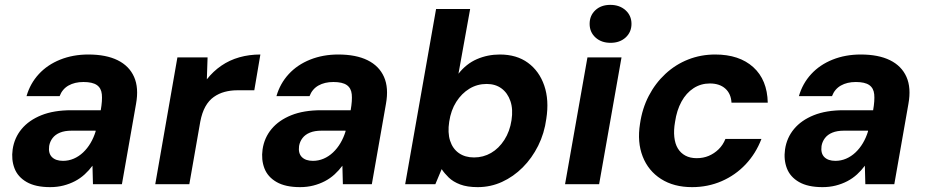

<svg xmlns="http://www.w3.org/2000/svg" viewBox="-20 -757 3809 789"><path d="M186 12Q126 12 89.5 -9Q53 -30 39.5 -65.5Q26 -101 32 -143Q39 -191 69 -227Q99 -263 150 -283.5Q201 -304 273 -304H394Q401 -344 398.5 -369.5Q396 -395 378 -407.5Q360 -420 323 -420Q287 -420 261.5 -405.5Q236 -391 225 -362H89Q104 -414 139.5 -452.5Q175 -491 227.5 -512Q280 -533 343 -533Q416 -533 463.5 -509.5Q511 -486 531 -441Q551 -396 539 -330L481 0H362L360 -76Q346 -57 328 -40.5Q310 -24 288 -12.5Q266 -1 240.5 5.5Q215 12 186 12ZM239 -96Q262 -96 283 -105Q304 -114 321.5 -130.5Q339 -147 352 -169Q365 -191 373 -217V-220H274Q246 -220 226.5 -212Q207 -204 196 -189.5Q185 -175 182 -157Q178 -127 193.5 -111.5Q209 -96 239 -96Z M618 0 709 -521H833L830 -431Q856 -464 889.5 -487Q923 -510 963.5 -521.5Q1004 -533 1050 -533L1025 -386H955Q928 -386 903.5 -379.5Q879 -373 858.5 -358.5Q838 -344 824 -319Q810 -294 803 -257L758 0Z M1213 12Q1153 12 1116.5 -9Q1080 -30 1066.5 -65.5Q1053 -101 1059 -143Q1066 -191 1096 -227Q1126 -263 1177 -283.5Q1228 -304 1300 -304H1421Q1428 -344 1425.5 -369.5Q1423 -395 1405 -407.5Q1387 -420 1350 -420Q1314 -420 1288.5 -405.5Q1263 -391 1252 -362H1116Q1131 -414 1166.5 -452.5Q1202 -491 1254.5 -512Q1307 -533 1370 -533Q1443 -533 1490.5 -509.5Q1538 -486 1558 -441Q1578 -396 1566 -330L1508 0H1389L1387 -76Q1373 -57 1355 -40.5Q1337 -24 1315 -12.5Q1293 -1 1267.5 5.5Q1242 12 1213 12ZM1266 -96Q1289 -96 1310 -105Q1331 -114 1348.5 -130.5Q1366 -147 1379 -169Q1392 -191 1400 -217V-220H1301Q1273 -220 1253.5 -212Q1234 -204 1223 -189.5Q1212 -175 1209 -157Q1205 -127 1220.5 -111.5Q1236 -96 1266 -96Z M1943 12Q1900 12 1871 1Q1842 -10 1824 -27.5Q1806 -45 1795 -62L1769 0H1645L1772 -720H1912L1864 -454Q1896 -495 1940 -514Q1984 -533 2034 -533Q2103 -533 2149.5 -499Q2196 -465 2216.5 -405.5Q2237 -346 2225 -269Q2217 -209 2191.5 -158Q2166 -107 2128 -69Q2090 -31 2043 -9.5Q1996 12 1943 12ZM1928 -110Q1966 -110 1998 -128.5Q2030 -147 2052.5 -182Q2075 -217 2082 -263Q2089 -308 2077.5 -341.5Q2066 -375 2041 -393.5Q2016 -412 1980 -412Q1941 -412 1909 -392.5Q1877 -373 1855 -338.5Q1833 -304 1826 -257Q1819 -212 1829.5 -179Q1840 -146 1865.5 -128Q1891 -110 1928 -110Z M2302 0 2394 -521H2534L2442 0ZM2489 -581Q2451 -581 2427 -603Q2403 -625 2403 -659Q2403 -693 2426.5 -715Q2450 -737 2488 -737Q2526 -737 2550.5 -715Q2575 -693 2575 -659Q2575 -625 2551 -603Q2527 -581 2489 -581Z M2824 12Q2749 12 2696.5 -21.5Q2644 -55 2621 -114Q2598 -173 2610 -248Q2619 -311 2646 -363Q2673 -415 2714.5 -453.5Q2756 -492 2808 -512.5Q2860 -533 2919 -533Q3018 -533 3075.5 -481Q3133 -429 3135 -335H2986Q2984 -372 2960.5 -393Q2937 -414 2897 -414Q2860 -414 2830 -394.5Q2800 -375 2780.5 -339.5Q2761 -304 2754 -256Q2748 -222 2751 -194Q2754 -166 2765.5 -147Q2777 -128 2796.5 -117.5Q2816 -107 2843 -107Q2870 -107 2892.5 -116.5Q2915 -126 2933 -143.5Q2951 -161 2961 -186H3109Q3086 -126 3044 -81.5Q3002 -37 2945.5 -12.5Q2889 12 2824 12Z M3360 12Q3300 12 3263.5 -9Q3227 -30 3213.5 -65.5Q3200 -101 3206 -143Q3213 -191 3243 -227Q3273 -263 3324 -283.5Q3375 -304 3447 -304H3568Q3575 -344 3572.5 -369.5Q3570 -395 3552 -407.5Q3534 -420 3497 -420Q3461 -420 3435.5 -405.5Q3410 -391 3399 -362H3263Q3278 -414 3313.5 -452.5Q3349 -491 3401.5 -512Q3454 -533 3517 -533Q3590 -533 3637.5 -509.5Q3685 -486 3705 -441Q3725 -396 3713 -330L3655 0H3536L3534 -76Q3520 -57 3502 -40.5Q3484 -24 3462 -12.5Q3440 -1 3414.5 5.5Q3389 12 3360 12ZM3413 -96Q3436 -96 3457 -105Q3478 -114 3495.5 -130.5Q3513 -147 3526 -169Q3539 -191 3547 -217V-220H3448Q3420 -220 3400.5 -212Q3381 -204 3370 -189.5Q3359 -175 3356 -157Q3352 -127 3367.5 -111.5Q3383 -96 3413 -96Z"/></svg>

Font: DM Sans 10pt ExtraBold
Style: Italic
Weight: 800
Italic angle: -10°
Version: Version 4.004;gftools[0.9.30]